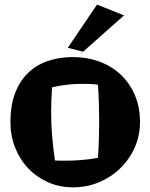

<svg xmlns="http://www.w3.org/2000/svg" viewBox="-20 -781 647 827"><path d="M401.9 -101.1Q404.8 -142.6 406 -181.6Q407.2 -220.7 407.2 -258.8Q407.2 -298.3 406 -336.7Q404.8 -375 401.9 -416Q385.3 -418.5 368.9 -419.2Q352.5 -419.9 335.9 -419.9Q267.6 -419.9 204.1 -404.8Q202.6 -378.4 201.4 -352.5Q200.2 -326.7 200.2 -300.8Q200.2 -249 204.3 -197.5Q208.5 -146 216.8 -89.8Q228 -88.9 239.5 -88.9Q251 -88.9 263.2 -88.9Q296.9 -88.9 331.8 -91.8Q366.7 -94.7 401.9 -101.1ZM583 -254.9Q583 -196.8 560.3 -145.8Q537.6 -94.7 498.5 -56.6Q459.5 -18.6 407 3.7Q354.5 25.9 294.9 25.9Q235.8 25.9 186.3 3.7Q136.7 -18.6 100.8 -56.6Q64.9 -94.7 44.9 -145.8Q24.9 -196.8 24.9 -254.9Q24.9 -326.7 44.9 -379.4Q64.9 -432.1 100.8 -466.8Q136.7 -501.5 186.3 -518.3Q235.8 -535.2 294.9 -535.2Q354.5 -535.2 407 -516.1Q459.5 -497.1 498.5 -460.9Q537.6 -424.8 560.3 -372.8Q583 -320.8 583 -254.9ZM514.2 -714.8 337.9 -558.1 272 -575.2 397.9 -761.2Z"/></svg>

Font: Galindo
Style: Regular
Weight: 400
Version: Version 1.000